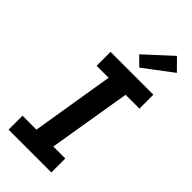

<svg xmlns="http://www.w3.org/2000/svg" viewBox="-305 -1050 1110 1110"><g transform="rotate(45 250.0 -495.0)"><path d="M30 0V-114H144L227 -621H129V-735H479V-621H366L282 -114H380V0ZM311 -788 256 -842 417 -990 486 -920Z"/></g></svg>

Font: Iosevka Slab Heavy
Style: Italic
Weight: 900
Italic angle: -9°
Monospace: yes
Designer: Belleve Invis
Foundry: Belleve Invis
Version: Version 11.1.0; ttfautohint (v1.8.3)